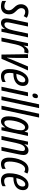

<svg xmlns="http://www.w3.org/2000/svg" viewBox="1504 -2314 810 3879"><g transform="rotate(90 1908.5 -375.0)"><path d="M100 10C201 10 259 -55 259 -155C259 -222 237 -251 184 -306C144 -346 134 -369 134 -405C134 -450 163 -480 209 -480C239 -480 270 -469 295 -449L329 -511C300 -532 258 -546 207 -546C112 -546 55 -479 55 -394C55 -337 78 -299 122 -255C167 -208 178 -185 178 -147C178 -90 146 -59 92 -59C56 -59 13 -75 -11 -94V-15C11 -1 53 10 100 10Z M437 10C481 10 522 -18 552 -68H555L549 0H611L724 -536H647L586 -248C561 -128 522 -60 463 -60C434 -60 421 -79 421 -110C421 -135 425 -163 432 -192L505 -536H428L352 -181C346 -153 341 -118 341 -94C341 -27 374 10 437 10Z M729 0H806L865 -280C883 -366 923 -465 992 -465C1006 -465 1017 -463 1028 -458L1051 -540C1038 -544 1026 -546 1013 -546C961 -546 924 -514 894 -448H891L902 -536H842Z M1072 0H1157L1392 -536H1312L1174 -208C1161 -177 1149 -147 1138 -112H1134C1137 -139 1139 -207 1139 -239L1141 -536H1064Z M1505 10C1551 10 1591 1 1626 -21V-86C1587 -64 1560 -55 1524 -55C1469 -55 1442 -88 1442 -163C1442 -189 1445 -216 1450 -241H1457C1613 -241 1706 -316 1706 -435C1706 -508 1664 -546 1598 -546C1465 -546 1365 -370 1365 -154C1365 -49 1417 10 1505 10ZM1464 -301H1461C1486 -406 1535 -481 1587 -481C1619 -481 1633 -462 1633 -431C1633 -353 1583 -301 1464 -301Z M1897 -626C1931 -626 1953 -659 1953 -700C1953 -725 1940 -737 1916 -737C1878 -737 1859 -700 1859 -665C1859 -639 1872 -626 1897 -626ZM1722 0H1799L1913 -536H1836Z M1915 0H1992L2154 -760H2077Z M2105 0H2182L2344 -760H2267Z M2425 10C2472 10 2509 -22 2544 -76H2546L2540 0H2602L2716 -536H2650L2628 -468H2625C2612 -520 2581 -546 2536 -546C2387 -546 2320 -288 2320 -139C2320 -43 2357 10 2425 10ZM2450 -58C2416 -58 2400 -86 2400 -145C2400 -267 2454 -477 2545 -477C2580 -477 2601 -448 2601 -398C2601 -353 2593 -304 2577 -240C2555 -151 2517 -58 2450 -58Z M2717 0H2795L2856 -288C2882 -409 2918 -475 2978 -475C3007 -475 3021 -458 3021 -428C3021 -402 3014 -365 3007 -333L2937 0H3014L3087 -344C3094 -379 3101 -417 3101 -445C3101 -515 3060 -546 3005 -546C2957 -546 2916 -517 2887 -464H2884L2894 -536H2831Z M3282 10C3319 10 3355 -2 3381 -18V-86C3351 -68 3324 -58 3300 -58C3256 -58 3233 -90 3233 -160C3233 -285 3283 -478 3386 -478C3406 -478 3428 -471 3445 -459L3476 -523C3451 -539 3422 -546 3387 -546C3222 -546 3154 -310 3154 -152C3154 -46 3199 10 3282 10Z M3610 10C3656 10 3696 1 3731 -21V-86C3692 -64 3665 -55 3629 -55C3574 -55 3547 -88 3547 -163C3547 -189 3550 -216 3555 -241H3562C3718 -241 3811 -316 3811 -435C3811 -508 3769 -546 3703 -546C3570 -546 3470 -370 3470 -154C3470 -49 3522 10 3610 10ZM3569 -301H3566C3591 -406 3640 -481 3692 -481C3724 -481 3738 -462 3738 -431C3738 -353 3688 -301 3569 -301Z"/></g></svg>

Font: Noto Sans ExtraCondensed
Style: Italic
Weight: 400
Width: 2
Italic angle: -12°
Designer: Monotype Design Team
Foundry: Monotype Imaging Inc.
Version: Version 2.013